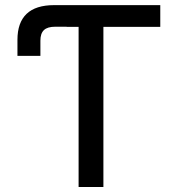

<svg xmlns="http://www.w3.org/2000/svg" viewBox="-20 -748 699 768"><path d="M49.8 -524.4V-588.9Q49.8 -657.7 86.4 -692.6Q123 -727.5 196.8 -727.5H246.6V-641.1H200.7Q169.9 -641.1 155.8 -627.7Q141.6 -614.3 141.6 -585.4V-524.4ZM246.6 -640.6V-727.5H621.1V-640.6H393.6V0H294.4V-640.6Z"/></svg>

Font: Inter Cardless Tabular
Style: Regular
Weight: 400
Designer: Rasmus Andersson
Foundry: rsms
Version: Version 4.000;git-4fc901f